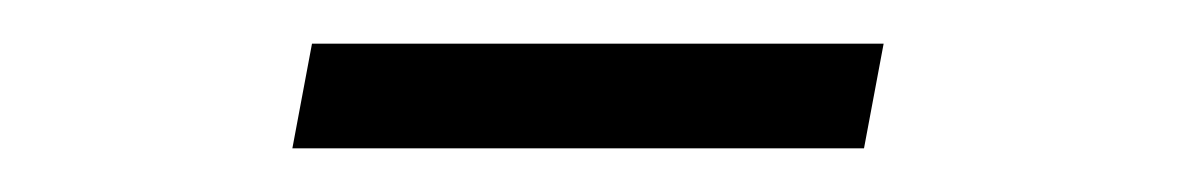

<svg xmlns="http://www.w3.org/2000/svg" viewBox="-20 -661 540 88"><path d="M114 -593 123 -641H385L376 -593Z"/></svg>

Font: Spectral SC Medium
Style: Italic
Weight: 500
Italic angle: -10°
Designer: Jean-Baptiste Levee
Foundry: Production Type
Version: Version 2.001